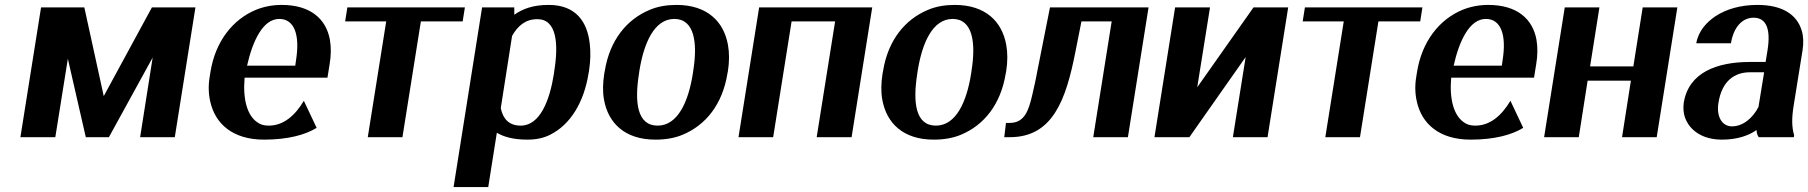

<svg xmlns="http://www.w3.org/2000/svg" viewBox="-20 -558 7355 781"><path d="M63 0H205L256 -319L329 0H423L601 -324L550 0H691L775 -528H598L402 -167L323 -528H147Z M833 -246C827 -211 828 -177 835 -146C855 -54 927 10 1054 10C1152 10 1223 -10 1268 -38L1216 -148C1179 -86 1132 -47 1073 -47C1054 -47 1039 -51 1026 -61C987 -88 967 -151 975 -242H1312L1321 -298C1327 -334 1327 -366 1322 -396C1307 -480 1244 -538 1126 -538C1088 -538 1053 -531 1021 -518C927 -479 856 -390 836 -265ZM985 -291C1008 -393 1050 -481 1116 -481C1177 -481 1201 -417 1184 -312L1181 -291Z M1384 -471H1551L1476 0H1617L1692 -471H1862L1871 -528H1393Z M1825 203H1966L2001 -18C2028 -2 2066 10 2126 10C2159 10 2191 4 2218 -10C2300 -51 2355 -141 2374 -259L2376 -270C2382 -310 2383 -347 2379 -380C2369 -469 2323 -538 2212 -538C2148 -538 2106 -522 2072 -498V-528H1941ZM2017 -118 2063 -412C2087 -454 2118 -480 2166 -480C2245 -480 2252 -379 2235 -272L2233 -257C2216 -150 2177 -47 2098 -47C2050 -47 2026 -75 2017 -118Z M2438 -259C2432 -220 2431 -185 2437 -152C2454 -58 2521 10 2646 10C2686 10 2724 4 2757 -10C2851 -49 2919 -134 2939 -259L2941 -269C2947 -308 2947 -343 2941 -376C2924 -470 2857 -538 2732 -538C2692 -538 2656 -532 2623 -518C2529 -479 2460 -394 2440 -269ZM2579 -257 2581 -271C2599 -382 2641 -481 2723 -481C2805 -481 2818 -384 2800 -271L2798 -257C2780 -144 2737 -47 2655 -47C2571 -47 2561 -143 2579 -257Z M2984 0H3125L3200 -471H3377L3302 0H3444L3528 -528H3068Z M3570 -259C3564 -220 3563 -185 3569 -152C3586 -58 3653 10 3778 10C3818 10 3856 4 3889 -10C3983 -49 4051 -134 4071 -259L4073 -269C4079 -308 4079 -343 4073 -376C4056 -470 3989 -538 3864 -538C3824 -538 3788 -532 3755 -518C3661 -479 3592 -394 3572 -269ZM3711 -257 3713 -271C3731 -382 3773 -481 3855 -481C3937 -481 3950 -384 3932 -271L3930 -257C3912 -144 3869 -47 3787 -47C3703 -47 3693 -143 3711 -257Z M4072 -58 4065 0H4088C4262 0 4316 -152 4354 -345L4379 -471H4502L4427 0H4568L4652 -528H4251L4200 -271C4193 -232 4185 -199 4179 -172C4164 -107 4147 -58 4087 -58Z M4676 0H4818L5047 -326L4995 0H5136L5220 -528H5079L4850 -203L4902 -528H4760Z M5279 -471H5446L5371 0H5512L5587 -471H5757L5766 -528H5288Z M5741 -246C5735 -211 5736 -177 5743 -146C5763 -54 5835 10 5962 10C6060 10 6131 -10 6176 -38L6124 -148C6087 -86 6040 -47 5981 -47C5962 -47 5947 -51 5934 -61C5895 -88 5875 -151 5883 -242H6220L6229 -298C6235 -334 6235 -366 6230 -396C6215 -480 6152 -538 6034 -538C5996 -538 5961 -531 5929 -518C5835 -479 5764 -390 5744 -265ZM5893 -291C5916 -393 5958 -481 6024 -481C6085 -481 6109 -417 6092 -312L6089 -291Z M6261 0H6402L6438 -230H6614L6578 0H6719L6803 -528H6662L6624 -288H6448L6486 -528H6345Z M6829 -140C6826 -118 6828 -98 6834 -80C6853 -28 6904 10 6985 10C7047 10 7094 -7 7125 -29C7126 -17 7128 -8 7134 0H7277L7278 -8C7268 -41 7268 -79 7276 -128L7312 -352C7317 -383 7316 -410 7309 -433C7289 -501 7227 -538 7129 -538C7060 -538 7002 -521 6958 -492C6922 -468 6888 -431 6880 -382H7021C7032 -450 7069 -486 7113 -486C7166 -486 7183 -438 7170 -355L7162 -306H7099C6965 -306 6849 -264 6829 -140ZM6970 -139C6984 -230 7037 -264 7098 -264H7156L7133 -123C7110 -78 7070 -44 7025 -44C6986 -44 6961 -82 6970 -139Z"/></svg>

Font: Aerodynamic
Style: Obl
Weight: 500
Designer: Google
Version: Version 2.000980; 2014